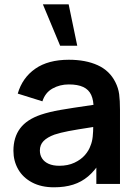

<svg xmlns="http://www.w3.org/2000/svg" viewBox="-20 -822 616 858"><path d="M286.8 -802.5H171.7L248.8 -617.5H325.2ZM221.2 15Q164.4 15 123.4 -6.7Q82.4 -28.4 61.2 -65.6Q40 -102.8 40 -148Q40 -208.2 69.8 -248.1Q99.5 -288.1 162.8 -309.5Q199.7 -321.9 249.8 -330.7Q299.9 -339.4 392.2 -352.7Q404.6 -354.6 417.2 -356.2Q429.8 -357.9 441.7 -359.8L398.3 -335.7Q398.6 -373.6 387.6 -397.6Q376.7 -421.6 352.2 -433.1Q327.7 -444.7 287.3 -444.7Q247.2 -444.7 214.5 -426.3Q181.8 -407.9 169.5 -369.2L59.3 -403.7Q79.8 -474.4 137.4 -514.7Q195 -555 287.7 -555Q362.9 -555 416.5 -530.6Q470.1 -506.2 495.7 -454.5Q508.8 -428.8 512.5 -401Q516.2 -373.2 516.2 -331.3V0H410.5V-117.2L428 -97.8Q403.1 -58.6 373.7 -33.7Q344.3 -8.8 306.9 3.1Q269.5 15 221.2 15ZM245 -81.2Q283.4 -81.2 312.6 -94.9Q341.8 -108.6 359.5 -129Q377.2 -149.4 384.3 -170.7Q391.9 -188.3 394.3 -211.4Q396.7 -234.4 396.7 -261.5V-271.7L433.7 -260.5L390 -253.4Q322.3 -243.1 286 -236.1Q249.7 -229.1 223.5 -220.5Q191.2 -208.6 174.7 -191.8Q158.2 -174.9 158.2 -149.5Q158.2 -129.3 168.2 -113.9Q178.2 -98.5 197.6 -89.8Q217.1 -81.2 245 -81.2Z"/></svg>

Font: Hauora
Style: Regular
Weight: 400
Designer: Wayne Shih
Foundry: WCYS
Version: Version 1.001